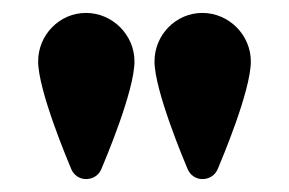

<svg xmlns="http://www.w3.org/2000/svg" viewBox="-20 -730 447 297"><path d="M368 -635C368 -676 334 -710 293 -710C252 -710 219 -676 219 -635C219 -590 265 -481 270 -469C274 -459 283 -453 293 -453C304 -453 313 -459 317 -469C322 -481 368 -589 368 -635ZM188 -635C188 -676 154 -710 113 -710C72 -710 39 -676 39 -635C39 -590 85 -481 90 -469C94 -459 103 -453 113 -453C124 -453 133 -459 137 -469C142 -481 188 -589 188 -635Z"/></svg>

Font: Ribeye
Style: Regular
Weight: 400
Designer: Astigmatic (AOETI)
Foundry: Astigmatic (AOETI)
Version: Version 1.000